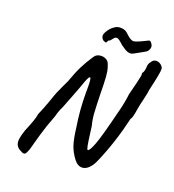

<svg xmlns="http://www.w3.org/2000/svg" viewBox="-165 -985 1096 1208"><g transform="rotate(20 382.5 -381.0)"><path d="M73 31Q73 15 80 -11Q89 -46 104 -78Q112 -97 120 -120Q128 -143 133 -170Q153 -216 168.5 -259.5Q184 -303 188 -315Q189 -322 221 -391L238 -427Q262 -494 282.5 -535Q303 -576 334 -623Q350 -649 382 -649Q401 -649 416 -640Q431 -631 436 -615Q445 -594 449.5 -569Q454 -544 456 -480Q457 -460 457 -422Q459 -338 462 -294.5Q465 -251 475 -215Q481 -175 482 -162Q488 -115 493 -89Q498 -63 503 -63Q515 -63 536.5 -119Q558 -175 601 -350Q607 -370 615 -408Q623 -446 627 -482Q638 -523 648.5 -567.5Q659 -612 659 -616Q659 -621 659.5 -626Q660 -631 659 -638Q663 -638 667.5 -651Q672 -664 672 -675Q672 -704 686 -718Q697 -738 718 -738Q734 -738 748 -727.5Q762 -717 765 -703Q768 -682 737 -550Q737 -538 723 -478Q714 -444 709 -413Q705 -384 699.5 -363Q694 -342 690 -343Q649 -167 585 -21Q570 14 549 33.5Q528 53 505 53Q477 53 454 24Q424 -15 410 -55.5Q396 -96 387 -172Q369 -283 369 -396V-428Q370 -498 360 -498Q354 -498 346 -480Q338 -462 326 -427Q321 -411 281 -309L264 -265Q246 -229 237 -192Q206 -112 188.5 -50Q171 12 169 20Q166 31 163.5 41Q161 51 158 59Q150 80 145 87.5Q140 95 132 95Q122 95 106 85Q73 68 73 31ZM485 -754Q481 -756 471 -765.5Q461 -775 451 -782Q441 -789 434 -789Q427 -789 422 -785Q417 -781 410 -772Q406 -766 400.5 -760.5Q395 -755 388 -754Q387 -748 382 -741Q377 -734 375 -739Q361 -741 353 -751Q345 -761 345 -774Q345 -787 362.5 -812.5Q380 -838 410 -853Q422 -857 435 -857Q464 -857 481 -841Q502 -821 514.5 -813Q527 -805 539 -805Q544 -805 556 -809Q569 -813 594 -825Q613 -835 629 -842Q639 -846 649 -831Q659 -816 657 -806Q657 -798 651 -786.5Q645 -775 629 -767Q625 -765 604 -753Q580 -739 567 -732.5Q554 -726 549 -726Q533 -726 522 -731Q511 -736 500.5 -743.5Q490 -751 485 -754Z"/></g></svg>

Font: Caveat
Style: Bold
Weight: 700
Designer: Pablo Impallari
Foundry: Pablo Impallari
Version: Version 1.500; ttfautohint (v1.6)